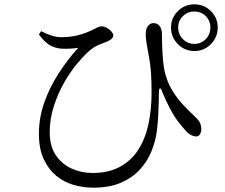

<svg xmlns="http://www.w3.org/2000/svg" viewBox="-20 -826 1040 888"><path d="M879 -590Q834 -590 802.5 -622Q771 -654 771 -699Q771 -743 802.5 -774.5Q834 -806 879 -806Q924 -806 955.5 -774.5Q987 -743 987 -699Q987 -654 955.5 -622Q924 -590 879 -590ZM412 42Q365 42 320 29Q275 16 239.5 -13.5Q204 -43 182 -90.5Q160 -138 160 -207Q160 -281 184.5 -351Q209 -421 250.5 -485.5Q292 -550 342 -605Q325 -602 305 -601Q285 -600 263 -601Q232 -604 209.5 -617.5Q187 -631 160 -666L170 -682Q195 -669 218 -661.5Q241 -654 265 -654Q291 -654 314 -657.5Q337 -661 358.5 -668Q380 -675 398 -683Q421 -694 430 -699Q439 -704 449 -704Q462 -704 474.5 -697Q487 -690 495.5 -680Q504 -670 504 -663Q504 -655 498.5 -648.5Q493 -642 480 -636Q461 -628 437 -618.5Q413 -609 390 -588Q367 -568 336.5 -531.5Q306 -495 277.5 -445.5Q249 -396 229.5 -336.5Q210 -277 210 -213Q210 -150 238 -108.5Q266 -67 311 -46.5Q356 -26 408 -26Q482 -26 534.5 -54.5Q587 -83 619.5 -133.5Q652 -184 666.5 -251.5Q681 -319 681 -398Q681 -447 678.5 -487Q676 -527 668 -569Q666 -582 662.5 -599.5Q659 -617 656.5 -635Q654 -653 654 -667Q654 -693 664.5 -706Q675 -719 690 -719Q702 -719 710.5 -713Q719 -707 724 -695.5Q729 -684 729 -670Q729 -632 731 -587.5Q733 -543 740 -503Q751 -450 776 -409Q801 -368 830 -338Q859 -308 881 -287Q892 -278 901 -265Q910 -252 911 -229Q911 -216 905 -205.5Q899 -195 887 -195Q875 -195 861 -203Q847 -211 835 -226Q818 -245 800 -269Q782 -293 765.5 -325Q749 -357 732 -397Q725 -418 720 -417.5Q715 -417 715 -394Q715 -375 714 -347.5Q713 -320 711.5 -287Q710 -254 705 -217Q699 -173 681 -127.5Q663 -82 628.5 -43.5Q594 -5 540.5 18.5Q487 42 412 42ZM879 -623Q910 -623 931.5 -645Q953 -667 953 -699Q953 -730 931.5 -751.5Q910 -773 879 -773Q848 -773 826 -751.5Q804 -730 804 -699Q804 -667 826 -645Q848 -623 879 -623Z"/></svg>

Font: Noto Serif TC
Style: Regular
Weight: 400
Designer: Ryoko NISHIZUKA  (kana & ideographs); Frank Grießhammer (Latin, Greek & Cyrillic); Wenlong ZHANG  (bopomofo); Sandoll Co
Foundry: Adobe
Version: Version 2.003-H1;hotconv 1.1.1;makeotfexe 2.6.0